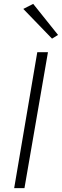

<svg xmlns="http://www.w3.org/2000/svg" viewBox="-20 -969 319 989"><path d="M172 -700 53 0H106L227 -700ZM100 -923 248 -770 279 -789 151 -949Z"/></svg>

Font: Jost Light
Style: Italic
Weight: 300
Italic angle: -5°
Version: Version 3.710